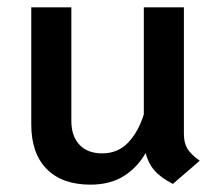

<svg xmlns="http://www.w3.org/2000/svg" viewBox="-20 -490 598 522"><path d="M523 -53 450 10Q417 -7 400 -26.5Q383 -46 376 -74Q353 -34 316 -11Q279 12 226 12Q149 12 107 -30.5Q65 -73 65 -152V-470H174V-161Q174 -120 196 -96.5Q218 -73 258 -73Q300 -73 328 -102Q356 -131 371 -179V-470H480V-126Q480 -102 489 -86.5Q498 -71 523 -53Z"/></svg>

Font: KoHo SemiBold
Style: Regular
Weight: 600
Designer: Cadson Demak & Katatrad Team
Foundry: Cadson Demak Co.,Ltd.
Version: Version 1.000; ttfautohint (v1.6)